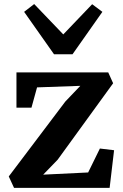

<svg xmlns="http://www.w3.org/2000/svg" viewBox="-20 -904 591 924"><path d="M366.6 -490.9 158.3 -483.5 131.4 -385.8H59.2V-555.7H500.8L524.4 -503.3L257.3 -135.2L187.8 -63.5L404.2 -74L460.7 -189.2L529 -181L507.6 0H47.5L22.2 -54.9L294.6 -415.6ZM240 -642.8 96.1 -847 144.5 -884.5 284.5 -738.4 423.5 -883.7 472.7 -847 329 -642.8Z"/></svg>

Font: Merriweather Light
Style: Regular
Weight: 300
Version: Version 2.100